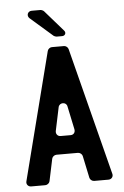

<svg xmlns="http://www.w3.org/2000/svg" viewBox="-58 -893 606 935"><g transform="rotate(-5 245.0 -426.0)"><path d="M56 0H125C135 0 145 -8 147 -17L170 -126C172 -135 182 -143 192 -143H297C307 -143 317 -135 319 -126L342 -17C344 -8 354 0 364 0H434C449 0 459 -13 455 -27L296 -650C294 -659 284 -667 275 -667H215C206 -667 196 -659 194 -650L35 -27C31 -13 41 0 56 0ZM199 -259 223 -373C228 -396 262 -396 266 -373L290 -259C293 -244 284 -232 269 -232H220C206 -232 196 -244 199 -259ZM243 -716H270C285 -716 292 -731 282 -742L193 -844C190 -848 180 -852 176 -852H133C113 -852 105 -830 119 -817L229 -721C231 -719 240 -716 243 -716Z"/></g></svg>

Font: DIN Rundschrift
Style: Mittel
Weight: 400
Version: Version 1.027